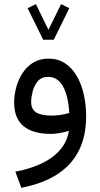

<svg xmlns="http://www.w3.org/2000/svg" viewBox="-20 -645 484 927"><path d="M188.5 -453.1H239.7L314.5 -605.5L274.9 -625L213.9 -501L153.3 -625L113.3 -605.5ZM396 -83.5Q396 -135.3 385.5 -184.8Q375 -234.4 352.8 -274.4Q330.6 -314.5 296.1 -338.1Q261.7 -361.8 213.4 -361.8Q172.4 -361.8 141.4 -343.3Q110.4 -324.7 89.8 -293.7Q69.3 -262.7 58.8 -225.1Q48.3 -187.5 48.3 -149.9Q48.3 -73.7 93.5 -36.1Q138.7 1.5 226.6 1.5Q245.1 1.5 269.5 -2.9Q293.9 -7.3 312.5 -13.2Q304.7 37.1 272 76.4Q239.3 115.7 184.3 142.6Q129.4 169.4 54.2 184.1L83 261.7Q187 241.7 256.6 196.5Q326.2 151.4 361.1 81.3Q396 11.2 396 -83.5ZM229 -86.9Q179.2 -86.9 154.8 -102.1Q130.4 -117.2 130.4 -152.8Q130.4 -174.8 137.5 -203.1Q144.5 -231.4 162.4 -252.7Q180.2 -273.9 212.4 -273.9Q235.8 -273.9 253.7 -262.2Q271.5 -250.5 284.2 -227.8Q296.9 -205.1 304.4 -172.9Q312 -140.6 314.5 -99.6Q293.5 -93.3 271.5 -90.1Q249.5 -86.9 229 -86.9Z"/></svg>

Font: Vazirmatn RD NL
Style: Regular
Weight: 400
Designer: Saber Rastikerdar
Foundry: Saber Rastikerdar
Version: Version 32.101